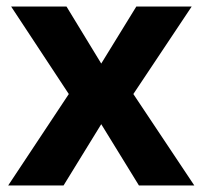

<svg xmlns="http://www.w3.org/2000/svg" viewBox="-20 -566 618 586"><path d="M190 -279 14 -546H183L289 -372L396 -546H565L387 -279L573 0H404L289 -187L174 0H5Z"/></svg>

Font: Noto Sans Armenian
Style: Regular
Weight: 400
Designer: Monotype Design Team
Foundry: Monotype Imaging Inc.
Version: Version 2.007